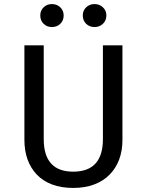

<svg xmlns="http://www.w3.org/2000/svg" viewBox="-20 -912 721 944"><path d="M582 -224Q582 -171 566 -128Q550 -85 519 -53.5Q488 -22 443 -5Q398 12 340 12Q281 12 236 -5Q191 -22 161 -53.5Q131 -85 115.5 -128Q100 -171 100 -224V-689H195V-228Q195 -68 340 -68Q486 -68 486 -228V-689H582ZM235 -779Q211 -779 194.5 -795Q178 -811 178 -836Q178 -860 194.5 -876Q211 -892 235 -892Q260 -892 276.5 -876Q293 -860 293 -836Q293 -811 276.5 -795Q260 -779 235 -779ZM445 -779Q420 -779 403.5 -795Q387 -811 387 -836Q387 -860 403.5 -876Q420 -892 445 -892Q469 -892 486 -876Q503 -860 503 -836Q503 -811 486 -795Q469 -779 445 -779Z"/></svg>

Font: Feura Sans
Style: Regular
Weight: 400
Designer: Carrois Corporate & Edenspiekermann
Foundry: Carrois Corporate GbR & Edenspiekermann AG
Version: Version 1.001